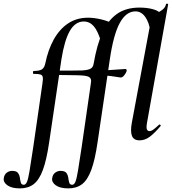

<svg xmlns="http://www.w3.org/2000/svg" viewBox="-145 -768 951 1063"><path d="M-35 275Q-80 275 -104 258Q-128 241 -124 218Q-121 198 -107.5 188Q-94 178 -78 178Q-54 178 -45.5 189.5Q-37 201 -35 216.5Q-33 232 -29.5 243.5Q-26 255 -13 255Q-3 255 4 239.5Q11 224 18.5 179Q26 134 39 47L90 -306Q94 -331 91.5 -342Q89 -353 77.5 -356Q66 -359 41 -359Q37 -359 37.5 -367Q38 -375 41 -375Q73 -375 87 -384Q101 -393 106 -418Q121 -492 152.5 -549Q184 -606 231.5 -638Q279 -670 343 -670Q376 -670 416 -660.5Q456 -651 481 -636L415 -535Q397 -597 374 -623Q351 -649 319 -649Q272 -649 242 -597.5Q212 -546 195 -439L127 21Q113 117 92.5 172.5Q72 228 41.5 251.5Q11 275 -35 275ZM358 -306Q361 -321 358 -329.5Q355 -338 346.5 -342.5Q338 -347 322 -349Q306 -351 275 -351.5Q244 -352 207 -352.5Q170 -353 136 -353L138 -377Q190 -377 237.5 -377Q285 -377 310 -378Q345 -380 358.5 -389Q372 -398 374 -418L388 -367ZM233 275Q188 275 164 258Q140 241 144 218Q147 198 160.5 188Q174 178 190 178Q214 178 222.5 189.5Q231 201 233 216.5Q235 232 238.5 243.5Q242 255 255 255Q265 255 272 239.5Q279 224 286.5 179Q294 134 307 47L358 -306Q362 -331 359.5 -342Q357 -353 345.5 -356Q334 -359 309 -359Q305 -359 305.5 -367Q306 -375 309 -375Q341 -375 355.5 -384Q370 -393 374 -418Q391 -518 421.5 -586.5Q452 -655 502 -690.5Q552 -726 627 -726Q665 -726 696 -718.5Q727 -711 741 -697L688 -591Q681 -644 659 -674.5Q637 -705 605 -705Q553 -705 518 -640.5Q483 -576 463 -439L395 21Q381 117 360.5 172.5Q340 228 309.5 251.5Q279 275 233 275ZM522 -339Q498 -343 468.5 -347Q439 -351 404 -351L406 -378Q441 -378 482.5 -381.5Q524 -385 549 -386Q554 -386 555.5 -382Q557 -378 556 -374Q554 -366 543.5 -352Q533 -338 522 -339ZM628 9Q595 9 585.5 -16Q576 -41 585 -89L697 -690Q707 -690 724 -696.5Q741 -703 756 -715.5Q771 -728 774 -745Q776 -749 781.5 -747.5Q787 -746 786 -744L669 -89Q664 -61 668.5 -51.5Q673 -42 682 -42Q693 -42 706 -52Q719 -62 735 -77Q738 -81 742.5 -77Q747 -73 743 -69Q712 -32 685 -11.5Q658 9 628 9Z"/></svg>

Font: Cormorant Light
Style: Italic
Weight: 300
Italic angle: -10°
Designer: Christian Thalmann (Catharsis Fonts)
Foundry: Catharsis Fonts
Version: Version 4.000